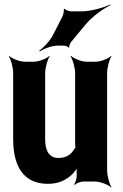

<svg xmlns="http://www.w3.org/2000/svg" viewBox="-20 -800 543 846"><path d="M237 -104C198 -104 179 -134 179 -186V-478C179 -502 190 -539 199 -552L198 -554C186 -542 151 -528 128 -528H90C67 -528 32 -542 20 -554L19 -552C28 -539 38 -502 38 -478V-187C38 -64 86 10 191 10C240 10 275 -8 301 -35C310 -45 323 -60 326 -70L323 -72C318 -62 317 -43 318 -29V-27C319 -15 312 5 307 12L309 15C315 8 334 0 346 0H399C422 0 457 14 470 26L471 24C462 11 452 -26 452 -50V-478C452 -502 462 -539 471 -552L470 -554C458 -542 424 -528 401 -528H362C339 -528 305 -542 293 -554L291 -552C300 -539 311 -502 311 -478V-167C311 -164 312 -150 314 -148L316 -152C314 -153 308 -145 307 -143C293 -118 271 -104 237 -104ZM255 -727 214 -647C200 -619 171 -589 153 -577L155 -573C172 -585 208 -599 235 -599H263C268 -599 280 -594 282 -590L285 -591C283 -596 290 -611 294 -616L358 -693C387 -728 436 -762 466 -777L465 -780C436 -766 380 -750 338 -750H292C285 -750 267 -757 263 -762L261 -761C263 -755 259 -734 255 -727Z"/></svg>

Font: Asimov
Style: EdgeExtreme
Weight: 500
Designer: Google
Version: Version 2.000980: 2014